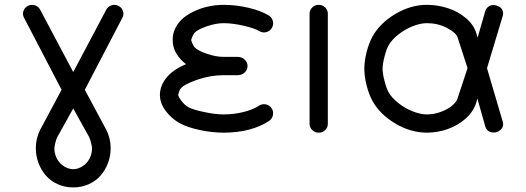

<svg xmlns="http://www.w3.org/2000/svg" viewBox="-20 -559 2217 809"><path d="M367.7 65.4Q367.7 57.6 363.4 41.5Q359.1 25.4 355.5 18.3L288.6 -102.1L221.2 19Q217.5 25.6 213.4 41.6Q209.2 57.6 209.2 65.4Q209.2 85 216.3 101.9Q223.4 118.9 234.9 130Q246.3 141.1 260.4 147.5Q274.4 153.8 288.6 153.8Q302.7 153.8 316.8 147.5Q330.8 141.1 342.2 130Q353.5 118.9 360.6 101.9Q367.7 85 367.7 65.4ZM80.8 -485.1Q73.7 -498.8 79.1 -513.4Q84.5 -528.1 98.6 -534.7Q113 -541.5 127.9 -536.4Q142.8 -531.2 149.9 -516.8L288.6 -255.4L427 -516.8Q434.1 -531.2 449 -536.4Q463.9 -541.5 478.3 -534.7Q492.4 -528.1 497.8 -513.4Q503.2 -498.8 496.1 -485.1L337.4 -180.7L428 -11.7Q446.3 24.4 446.3 65.4Q446.3 97.7 435.2 127.4Q424.1 157.2 404.2 180.3Q384.3 203.4 354.2 217Q324.2 230.7 288.6 230.7Q252.9 230.7 222.9 217Q192.9 203.4 173 180.3Q153.1 157.2 142 127.4Q130.9 97.7 130.9 65.4Q130.9 24.7 148.9 -11.5L239.5 -180.7Z M763.9 -288.6Q738.8 -307.4 723.1 -333.5Q707.5 -359.6 707.5 -390.9Q707.5 -419.2 720.6 -443.7Q733.6 -468.3 755.2 -485.4Q776.9 -502.4 804.8 -514.6Q832.8 -526.9 862.7 -532.7Q892.6 -538.6 922.1 -538.6Q973.6 -538.6 1026.4 -526.4Q1079.1 -514.2 1112.5 -493.7Q1126 -485.4 1129.8 -469.8Q1133.5 -454.3 1125.2 -440.9Q1116.9 -427.2 1101.6 -423.5Q1086.2 -419.7 1072.5 -428Q1053 -439.9 1006.2 -450.7Q959.5 -461.4 922.1 -461.4Q889.9 -461.4 851.6 -448.2Q813.2 -435.1 800.3 -421.4Q796.4 -417.2 791 -405.4Q785.6 -393.6 785.6 -390.4Q785.6 -387.2 791 -375.4Q796.4 -363.5 800.3 -359.4Q813.2 -345.7 851.6 -332.5Q889.9 -319.3 922.1 -319.3H981.7Q999 -319.3 1011 -308Q1022.9 -296.6 1022.9 -280.8Q1022.9 -264.9 1011 -253.5Q999 -242.2 981.7 -242.2H922.1Q866.7 -242.2 810.8 -223Q754.9 -203.9 740 -184.3Q737.8 -181.6 734.4 -171.9Q731 -162.1 730.7 -159.7Q731 -152.1 744.3 -134.2Q757.6 -116.2 774.9 -106.7Q796.6 -95.9 842.7 -86.4Q888.7 -76.9 922.1 -76.9Q966.3 -76.9 1006.6 -87.2Q1046.9 -97.4 1071 -113.5Q1084.2 -122.3 1099.9 -119.3Q1115.5 -116.2 1124.3 -103Q1133.1 -89.8 1130 -74.1Q1127 -58.3 1113.8 -49.6Q1078.6 -25.9 1029.7 -12.9Q980.7 0 922.1 0Q873.8 0 821.2 -11.2Q768.6 -22.5 735.8 -40.8Q701.4 -60.3 677.6 -92.5Q653.8 -124.8 653.8 -158.7Q653.8 -194.3 677.2 -226.3Q704.6 -263.7 763.9 -288.6Z M1284.4 -501.5Q1284.4 -516.6 1295.8 -527.6Q1307.1 -538.6 1323 -538.6Q1338.6 -538.6 1350 -527.6Q1361.3 -516.6 1361.3 -501.5V-36.9Q1361.3 -21.7 1350.1 -10.9Q1338.9 0 1323 0Q1307.1 0 1295.8 -10.9Q1284.4 -21.7 1284.4 -36.9Z M1616.7 -171.4Q1630.4 -146.7 1658.6 -124.6Q1686.8 -102.5 1719.2 -89.7Q1751.7 -76.9 1778.6 -76.9Q1808.3 -76.9 1837 -87.4Q1865.7 -97.9 1884.3 -113.3Q1902.8 -128.7 1907.7 -143.8L1950 -272L1908.4 -400.6Q1901.9 -421.1 1863.4 -441.3Q1825 -461.4 1778.6 -461.4Q1751.7 -461.4 1719.2 -448.6Q1686.8 -435.8 1658.6 -413.7Q1630.4 -391.6 1616.7 -366.9Q1607.7 -350.3 1599.9 -319.5Q1592 -288.6 1592 -269.3Q1592 -250 1599.9 -219Q1607.7 -188 1616.7 -171.4ZM1992.4 -400.4 2024.2 -510.5Q2028.1 -524.2 2038.5 -531.4Q2048.8 -538.6 2060.3 -537.7Q2071.8 -536.9 2082 -531.7Q2092.3 -526.6 2097.2 -515.5Q2102.1 -504.4 2098.1 -491.2L2032 -271.7L2098.1 -47.1Q2104.5 -25.6 2088.6 -11.5Q2072.8 2.7 2051.6 -1.3Q2030.5 -5.4 2024.2 -28.1L1991.5 -143.8L1986.6 -126.5Q1975.1 -89.1 1942.5 -59.8Q1909.9 -30.5 1866.9 -15.3Q1824 0 1778.6 0Q1710 0 1644.5 -39.2Q1579.1 -78.4 1548.1 -136.2Q1533.4 -163.8 1524.3 -200.7Q1515.1 -237.5 1515.1 -269.3Q1515.1 -301 1524.3 -337.9Q1533.4 -374.8 1548.1 -402.3Q1579.1 -460.2 1644.5 -499.4Q1710 -538.6 1778.6 -538.6Q1824 -538.6 1867.2 -524.5Q1910.4 -510.5 1943.5 -482.4Q1976.6 -454.3 1987.3 -418Z"/></svg>

Font: Tecnico
Style: Grueso
Weight: 700
Version: Version 1.3